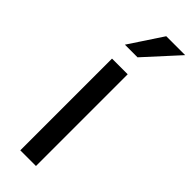

<svg xmlns="http://www.w3.org/2000/svg" viewBox="-253 -766 782 782"><g transform="rotate(45 138.5 -374.5)"><path d="M166.5 -528.3V0H76.2V-528.3ZM73.2 -605.5 168 -749H276.9L146 -605.5Z"/></g></svg>

Font: Vazirmatn RD FD
Style: Regular
Weight: 400
Designer: Saber Rastikerdar
Foundry: Saber Rastikerdar
Version: Version 33.003